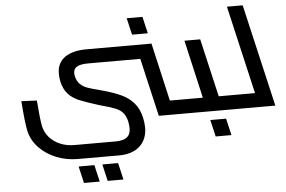

<svg xmlns="http://www.w3.org/2000/svg" viewBox="-67 -807 1969 1323"><g transform="rotate(-5 917.5 -146.0)"><path d="M1251 -18Q1251 0 1238 0H1015L922 -402H562Q509 -402 484.5 -388Q460 -374 460 -344Q460 -334 463 -320Q471 -286 492 -266Q513 -246 543.5 -235.5Q574 -225 636 -209L658 -203Q731 -182 778 -159Q825 -136 858.5 -97Q892 -58 906 4Q914 44 914 71Q914 153 862.5 200.5Q811 248 717 248H434Q356 248 286.5 220.5Q217 193 168.5 143Q120 93 104 27Q91 -32 80 -183L187 -178Q197 -46 207 1Q223 70 281.5 110Q340 150 419 150H702Q756 150 781.5 130Q807 110 807 67Q807 50 802 22Q793 -17 775 -38.5Q757 -60 725.5 -73.5Q694 -87 634 -103L613 -109Q520 -138 476 -156.5Q432 -175 402.5 -206.5Q373 -238 360 -293Q354 -323 354 -349Q354 -423 407.5 -461.5Q461 -500 559 -500H1008L1100 -98H1215Q1231 -98 1241 -67Q1251 -36 1251 -18ZM853 -689H962L989 -573H880ZM434 300H543L570 416H461ZM598 300H707L734 416H625Z M1589 -18Q1589 0 1575 0H1238Q1222 0 1212 -30.5Q1202 -61 1202 -80Q1202 -98 1215 -98H1328L1236 -500H1345L1438 -98H1552Q1568 -98 1578.5 -67Q1589 -36 1589 -18ZM1366 60H1475L1502 176H1393Z M1821 0H1575Q1559 0 1549 -30.5Q1539 -61 1539 -80Q1539 -98 1552 -98H1689L1548 -708H1657Z"/></g></svg>

Font: Cairo SemiBold
Style: Italic
Weight: 600
Italic angle: -13°
Designer: Mohamed Gaber, Accademia di Belle Arti di Urbino and others
Foundry: Kief Type Foundry, Accademia di Belle Arti di Urbino and others
Version: Version 3.011